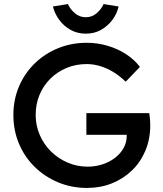

<svg xmlns="http://www.w3.org/2000/svg" viewBox="-20 -917 806 947"><path d="M46 -350Q46 -425 73.5 -490Q101 -555 150.5 -603.5Q200 -652 266 -679Q332 -706 408 -706Q461 -706 511.5 -691Q562 -676 603 -649Q644 -622 670 -587L600 -514Q570 -543 538.5 -562Q507 -581 474 -591Q441 -601 408 -601Q354 -601 308.5 -582Q263 -563 228.5 -529Q194 -495 175 -449.5Q156 -404 156 -350Q156 -298 176 -251.5Q196 -205 231.5 -170Q267 -135 313.5 -115Q360 -95 412 -95Q451 -95 486 -106.5Q521 -118 548 -139Q575 -160 590 -187.5Q605 -215 605 -246V-266L620 -252H406V-359H716Q718 -348 719 -337.5Q720 -327 720.5 -317.5Q721 -308 721 -299Q721 -230 697 -173.5Q673 -117 630.5 -76Q588 -35 531.5 -12.5Q475 10 409 10Q333 10 267 -17.5Q201 -45 151 -94Q101 -143 73.5 -208.5Q46 -274 46 -350ZM241 -885 315 -897Q326 -872 349 -852Q372 -832 403 -832Q434 -832 457 -852Q480 -872 491 -897L565 -885Q557 -849 534 -818.5Q511 -788 478 -769.5Q445 -751 403 -751Q362 -751 328.5 -769.5Q295 -788 272.5 -818.5Q250 -849 241 -885Z"/></svg>

Font: Our Lexend
Style: Regular
Weight: 400
Designer: Bonnie Shaver-Troup, Thomas Jockin
Foundry: Lexend
Version: Version 1.007